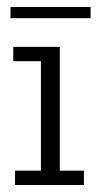

<svg xmlns="http://www.w3.org/2000/svg" viewBox="-20 -529 287 549"><path d="M23 0V-41H97V-354H18V-395H151V-41H220V0ZM10 -477V-509H239V-477Z"/></svg>

Font: Rokkitt SemiBold Light
Style: Regular
Weight: 300
Version: Version 3.103